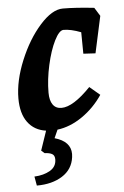

<svg xmlns="http://www.w3.org/2000/svg" viewBox="-54 -551 539 837"><g transform="rotate(-5 215.5 -132.5)"><path d="M163 140Q163 123 152 116.5Q141 110 119 109L105 97L134 12Q83 5 54.5 -33.5Q26 -72 26 -138Q26 -215 62.5 -303.5Q99 -392 152.5 -452Q206 -512 253 -512Q309 -512 390 -503L413 -466L378 -305L325 -308L324 -402Q280 -419 248 -419Q229 -419 208 -377Q187 -335 173 -272Q159 -209 159 -152Q159 -118 172 -99.5Q185 -81 210 -81Q261 -81 338 -161L383 -123Q346 -68 293 -31.5Q240 5 184 12L168 48Q238 68 238 123Q238 132 237 137Q230 190 185 218.5Q140 247 73 247L66 207Q107 205 135 188.5Q163 172 163 140Z"/></g></svg>

Font: Andada Pro ExtraBold
Style: Italic
Weight: 800
Italic angle: -6.99998°
Designer: Carolina Giovagnoli
Foundry: Huerta Tipografica
Version: Version 3.005; ttfautohint (v1.8.4)